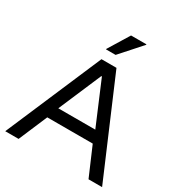

<svg xmlns="http://www.w3.org/2000/svg" viewBox="-204 -1032 1100 1173"><g transform="rotate(30 346.5 -445.5)"><path d="M5 0 294.2 -675H400L688.3 0H592.5L505.8 -201.7H185L99.2 0ZM215.8 -283.3H476.7L349.2 -585H345ZM288.3 -740.8V-744.2L378.3 -890.8H486.7V-887.5L355.8 -740.8Z"/></g></svg>

Font: Funnel Display
Style: Regular
Weight: 400
Designer: NORD ID, Kristian Moeller
Foundry: Dicotype
Version: Version 1.000